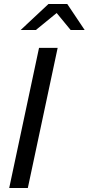

<svg xmlns="http://www.w3.org/2000/svg" viewBox="-20 -939 443 959"><path d="M26 0ZM26 0 175 -700H268L119 0ZM333 -789 263 -874 159 -789H83L222 -919H316L403 -789Z"/></svg>

Font: Rosa Sans
Style: Italic
Weight: 400
Italic angle: -12°
Designer: Pentagram / MCKL
Foundry: Pentagram / MCKL
Version: Version 1.005;September 16, 2019;FontCreator 11.5.0.2425 64-